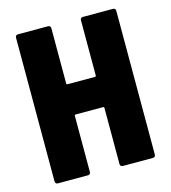

<svg xmlns="http://www.w3.org/2000/svg" viewBox="-105 -786 776 871"><g transform="rotate(-15 282.5 -350.0)"><path d="M352 -688V-428C352 -425 350 -423 347 -423H218C215 -423 213 -425 213 -428V-688C213 -695 208 -700 201 -700H59C52 -700 47 -695 47 -688V-12C47 -5 52 0 59 0H201C208 0 213 -5 213 -12V-276C213 -279 215 -281 218 -281H347C350 -281 352 -279 352 -276V-12C352 -5 357 0 364 0H506C513 0 518 -5 518 -12V-688C518 -695 513 -700 506 -700H364C357 -700 352 -695 352 -688Z"/></g></svg>

Font: Barlow Semi Condensed ExtraBold
Style: Regular
Weight: 800
Width: 4
Designer: Jeremy Tribby
Foundry: Tribby Type
Version: Version 1.422;hotconv 1.0.109;makeotfexe 2.5.65596